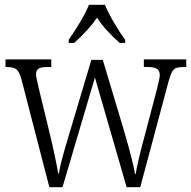

<svg xmlns="http://www.w3.org/2000/svg" viewBox="-20 -785 802 805"><path d="M70 -452Q61 -484 49 -494Q37 -504 7 -504H3V-536H195V-504H179Q152 -504 141.5 -497Q131 -490 131 -473Q131 -464 142 -417L189 -223Q199 -182 209.5 -132.5Q220 -83 224 -58H227Q232 -97 269 -219L363 -534H411L502 -230Q538 -106 546 -56H549Q558 -112 588 -221L638 -411Q650 -459 650 -470Q650 -488 638.5 -496Q627 -504 599 -504H583V-536H761V-504H751Q730 -504 719 -500Q708 -496 701 -483Q694 -470 686 -441L568 0H511L378 -460L242 0H187ZM268 -618Q291 -651 316 -692.5Q341 -734 353 -765H420Q433 -733 457.5 -691Q482 -649 505 -618V-605H482Q420 -659 387 -711Q354 -662 291 -605H268Z"/></svg>

Font: Noto Serif NarrowLight
Style: Regular
Weight: 300
Width: 4
Designer: Monotype Design Team
Foundry: Monotype Imaging Inc.
Version: Version 1.001